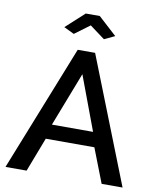

<svg xmlns="http://www.w3.org/2000/svg" viewBox="-98 -991 870 1066"><g transform="rotate(10 337.5 -458.0)"><path d="M7 0 289 -710H387L667 0H549L474 -193H200L126 0ZM220 -276H452L338 -581ZM252 -793 194 -821 298 -916H377L481 -821L422 -793L337 -856Z"/></g></svg>

Font: Raleway
Style: Regular
Weight: 600
Designer: Matt McInerney, Pablo Impallari, Rodrigo Fuenzalida
Foundry: Matt McInerney, Pablo Impallari, Rodrigo Fuenzalida
Version: Version 1.000;PS 001.001;hotconv 1.0.56; ttfautohint (v1.5)